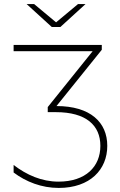

<svg xmlns="http://www.w3.org/2000/svg" viewBox="-20 -740 591 945"><path d="M269 185C424 185 508 94 508 -22C508 -138 425 -218 258 -218L481 -495V-519H47V-488H436L215 -213V-188H255C404 -188 474 -123 474 -22C474 80 402 154 268 154C185 154 111 121 47 72V109C108 155 185 185 269 185ZM235 -607H277L401 -720H364L256 -630L148 -720H111Z"/></svg>

Font: Chess Sans ExtraLight
Style: Regular
Weight: 275
Designer: Wolf Bōese
Foundry: Wolf Bōese
Version: Version 7.223;Glyphs 3.3 (3306)